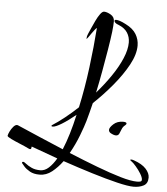

<svg xmlns="http://www.w3.org/2000/svg" viewBox="-182 -799 868 999"><g transform="rotate(5 252.0 -299.0)"><path d="M553 148Q524 148 466 134Q408 120 333 97Q258 74 179 47Q154 81 124.5 104.5Q95 128 60 128Q29 128 9 116.5Q-11 105 -21.5 93Q-32 81 -34 78Q-36 76 -36 74Q-36 69 -30 69Q-25 69 -14 78Q-3 87 16 96Q35 105 62 105Q85 105 105.5 86.5Q126 68 145 36L7 -14Q6 -11 5.5 -5.5Q5 0 -1 0Q-4 0 -10 -3Q-28 -12 -55 -23Q-82 -34 -102.5 -44Q-123 -54 -123 -59Q-122 -67 -115 -81.5Q-108 -96 -98 -107.5Q-88 -119 -79 -119Q-77 -119 -76 -118.5Q-75 -118 -74 -118Q-14 -92 47.5 -65.5Q109 -39 169 -14Q201 -91 225 -199Q185 -166 153 -146.5Q121 -127 107 -127Q100 -127 100 -130Q100 -132 102 -134Q132 -153 166 -180Q200 -207 234 -239Q256 -340 270 -450.5Q284 -561 291 -658Q289 -658 281.5 -649Q274 -640 265.5 -627.5Q257 -615 250.5 -606Q244 -597 243 -597Q242 -597 242 -600Q242 -611 248 -624Q252 -633 260.5 -652.5Q269 -672 279.5 -694Q290 -716 301 -731Q312 -746 321 -746Q336 -746 356 -734.5Q376 -723 376 -700Q376 -690 375 -676.5Q374 -663 372 -645Q367 -604 358 -550Q349 -496 338.5 -437.5Q328 -379 316 -323Q357 -370 390.5 -419Q424 -468 443.5 -514Q463 -560 463 -597Q463 -626 448.5 -648.5Q434 -671 402 -684Q379 -692 379 -704Q379 -709 388 -709Q395 -709 407.5 -705Q420 -701 439 -691Q477 -672 493.5 -644.5Q510 -617 510 -585Q510 -539 480 -484Q450 -429 403 -372.5Q356 -316 304 -267Q297 -240 291 -215.5Q285 -191 279 -171Q271 -143 252.5 -94.5Q234 -46 207 2Q287 35 357 61.5Q427 88 481.5 104Q536 120 568 120Q579 120 586 118Q593 116 593 108Q593 96 581 76.5Q569 57 554.5 40.5Q540 24 534 20Q524 14 524 10Q524 8 529 8Q534 8 543 11Q586 26 606.5 48.5Q627 71 627 94Q627 125 605 136.5Q583 148 553 148ZM438 -110Q426 -110 409 -120Q400 -126 400 -136Q400 -148 419.5 -166Q439 -184 470 -184Q488 -184 488 -176Q488 -172 482 -167Q470 -158 465 -144.5Q460 -131 455 -120.5Q450 -110 438 -110Z"/></g></svg>

Font: Comforter
Style: Regular
Weight: 400
Designer: Robert E. Leuschke
Foundry: Robert E. Leuschke
Version: Version 1.013; ttfautohint (v1.8.3)